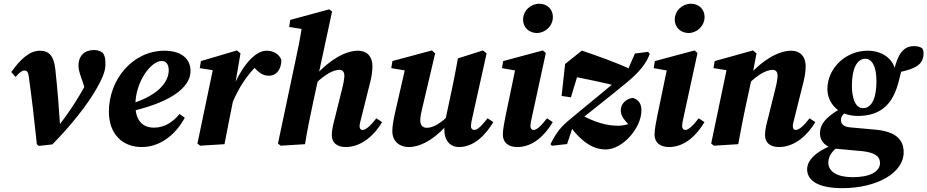

<svg xmlns="http://www.w3.org/2000/svg" viewBox="-20 -769 4946 1024"><path d="M176.6 0.6 187.2 9.2 259.2 1.1C361.2 -102.2 449.6 -214.5 498.7 -302.8C535.2 -368.3 542.2 -398.6 542.2 -427.2C542.2 -458.4 539.1 -472.3 527.9 -487.7C517.5 -495.4 500.9 -502.2 481.9 -502.2C434.1 -502.2 398.6 -475.4 398.6 -418.2C398.6 -393 410 -364.3 419.2 -337.6L446.4 -252.4L466.6 -373.8C460.6 -362.5 454.2 -351.2 448.2 -339.9C396.2 -240.8 346.1 -165.8 277 -77.5L301.7 -80.9C294.5 -189.6 286.2 -300.3 274.8 -401.5C267.2 -467.3 244.5 -498.5 192.6 -498.5C142 -498.5 93.7 -460.4 40.2 -384.6L63.2 -358.5C83.1 -382.6 98.1 -393 109.6 -393C121.4 -393 130 -388.9 133.5 -360.2C149.7 -245.1 163.2 -129.3 176.6 0.6Z M735.9 15.2C844.3 15.2 924.2 -63.6 965.4 -141L937.4 -161.2C906 -122.1 860.3 -88.2 801.7 -88.2C739.5 -88.2 702 -127.2 702 -209.2C702 -333.5 785.6 -444 842.7 -444C863.4 -444 879.9 -427.8 879.9 -395.1C879.9 -332.3 825 -251.4 640.9 -204.8L643.5 -167.6C882.5 -216.2 996.2 -299 996.2 -390.7C996.2 -455.4 946.7 -498.5 857.5 -498.5C688.2 -498.5 560.7 -346.3 560.7 -173C560.7 -55.8 631.6 15.2 735.9 15.2Z M1221 -224.3C1252.7 -297.7 1292.5 -365.6 1361.7 -431.1L1313.9 -432L1328.7 -415.9C1359.4 -382.6 1380.9 -365.2 1413.5 -365.2C1457.3 -365.2 1480.3 -401.9 1480.6 -449.1C1468.8 -481.9 1436.8 -498.5 1401.6 -498.5C1332.1 -498.5 1258.5 -398.2 1212.3 -275.9L1221 -224.3ZM1033 -3.6 1047.4 8 1177.3 0C1191 -72.4 1205.2 -142.9 1219.5 -214.3L1237.1 -302.9L1232.7 -309.5L1262.5 -484.2L1243.7 -500L1051.6 -443.2L1045.4 -405.6L1171.9 -385.6L1118.9 -414.7L1033 -3.6Z M1476.8 8 1606.7 0C1618.5 -72.2 1630 -129.2 1648.3 -215.1L1679.5 -360L1679.6 -375.5L1751 -707L1736.7 -719.4L1527.9 -662.9L1522.4 -625.2L1648.8 -604.9L1592.1 -638.8C1582.1 -567.7 1567 -495.8 1551.5 -424.6L1462.5 -3.6L1476.8 8ZM1824.1 15.2C1909.4 15.2 1978.7 -50.7 2017.7 -117.7L1987.2 -138.1C1955.6 -96.7 1930.6 -75.9 1913.5 -75.9C1903.7 -75.9 1897.8 -82.9 1897.8 -96.2C1897.8 -106.2 1901.7 -120 1906.5 -139.3L1953.7 -327.9C1961.7 -359.5 1966.3 -388.2 1966.3 -415.1C1966.3 -471.2 1933.5 -498.5 1890.1 -498.5C1819.7 -498.5 1738.1 -448.6 1662.5 -366.9L1662.5 -322.7C1714.4 -373.6 1758.8 -396.5 1790.3 -396.5C1805.8 -396.5 1816.6 -386.9 1816.6 -365.3C1816.6 -348.9 1811.5 -321.7 1803.5 -290.6L1766.3 -141C1758.4 -110.8 1749.6 -78 1749.6 -48.5C1749.6 -8.3 1776.5 15.2 1824.1 15.2Z M2159.2 15.2C2231.2 15.2 2311.9 -36.5 2387.9 -129.6L2382.1 -161.9C2327.5 -109 2290.1 -87.5 2256.5 -87.5C2236.8 -87.5 2221.4 -97.9 2221.4 -127.6C2221.4 -147.4 2226.7 -169.6 2232.8 -195.4L2300.8 -484.2L2283.5 -500L2073 -443.5L2066.8 -405.6L2163 -389.5L2144.4 -418.7L2086.2 -164.6C2078.9 -131.1 2072.4 -97.7 2072.4 -69.4C2072.4 -14.4 2112.1 15.2 2159.2 15.2ZM2427.3 15.2C2509.8 15.2 2571.5 -51.9 2611 -117.7L2580.5 -138.1C2547.1 -95.9 2526.5 -75.9 2508.9 -75.9C2499.1 -75.9 2491.7 -83.2 2491.7 -96.5C2491.7 -107 2494.2 -120.8 2498.5 -139.3L2575.3 -484.2L2555.8 -500L2422.1 -457.6C2413.2 -407.3 2403.8 -358.2 2393.7 -309.4L2359.7 -149.7C2353.6 -121.7 2349.7 -101.8 2349.7 -76.2C2349.7 -17.7 2382.9 15.2 2427.3 15.2Z M2661.9 -51C2661.9 -8.3 2692.2 15.2 2738.7 15.2C2824.9 15.2 2888.1 -50.4 2928.1 -117.7L2897.6 -138.1C2864.5 -95.9 2842.6 -75.9 2825.8 -75.9C2816.3 -75.9 2808.9 -83.2 2808.9 -96.5C2808.9 -107 2811.5 -120.8 2815.7 -139.3L2891.1 -486.4L2875.2 -500L2663.6 -443.2L2657.4 -405.6L2753.6 -388.5L2731.6 -416.2L2676.2 -149.7C2670.1 -119.5 2661.9 -78 2661.9 -51ZM2843.3 -593C2887.7 -593 2928.7 -629.7 2928.7 -678.8C2928.7 -719.8 2898 -749.1 2855.9 -749.1C2811.5 -749.1 2769.8 -713.6 2769.8 -664C2769.8 -620 2804.8 -593 2843.3 -593Z M3211 28.1C3300 28.1 3401 -85.5 3401 -180.6C3401 -214 3387.6 -236.7 3355.7 -246.8C3322 -243.1 3290.9 -218.3 3290.9 -180.8C3290.9 -157.4 3299.3 -138.2 3340.3 -97L3362.5 -121.4C3341.1 -108.6 3310.4 -98.4 3276.2 -98.4C3217.7 -98.4 3152.3 -114.7 3064 -164.7L3015.6 -101.4C3087.4 -3.7 3149.7 28.1 3211 28.1ZM3004.5 -0.7 3037.4 -99.5C3131.5 -176.6 3228.2 -250.2 3323.2 -329.5C3386.5 -381 3428.9 -431.8 3445.4 -482.5L3436.2 -492.5L3366.1 -483.4L3323.8 -385.7C3220.2 -295.7 3113.2 -211.1 3009.2 -123.6C2960 -82.6 2938.6 -44.4 2915.7 0L2923.7 8.2L3004.5 -0.7ZM2975.2 -257.3 3024.9 -249.9 3079.2 -428.9 3015.8 -365.6C3108.6 -347.1 3187.3 -330.8 3273.1 -309.9L3352.4 -395.4C3262.8 -437.6 3175.3 -467.3 3083.1 -499.3L2993.9 -427.7L2975.2 -257.3Z M3470.9 -51C3470.9 -8.3 3501.2 15.2 3547.7 15.2C3633.9 15.2 3697.1 -50.4 3737.1 -117.7L3706.6 -138.1C3673.5 -95.9 3651.6 -75.9 3634.8 -75.9C3625.3 -75.9 3617.9 -83.2 3617.9 -96.5C3617.9 -107 3620.5 -120.8 3624.7 -139.3L3700.1 -486.4L3684.2 -500L3472.6 -443.2L3466.4 -405.6L3562.6 -388.5L3540.6 -416.2L3485.2 -149.7C3479.1 -119.5 3470.9 -78 3470.9 -51ZM3652.3 -593C3696.7 -593 3737.7 -629.7 3737.7 -678.8C3737.7 -719.8 3707 -749.1 3664.9 -749.1C3620.5 -749.1 3578.8 -713.6 3578.8 -664C3578.8 -620 3613.8 -593 3652.3 -593Z M4060.1 -48.5C4060.1 -8.3 4087 15.2 4134.6 15.2C4219.9 15.2 4289.2 -50.7 4328.2 -117.7L4297.7 -138.1C4266.1 -96.7 4241.1 -75.9 4224 -75.9C4214.2 -75.9 4208.3 -82.9 4208.3 -96.2C4208.3 -106.2 4212.2 -120 4217 -139.3L4264.2 -327.9C4272.2 -359.5 4276.8 -388.2 4276.8 -415.1C4276.8 -471.2 4244 -498.5 4200.6 -498.5C4130.2 -498.5 4048.6 -448.6 3973 -366.9L3973 -322.7C4024.9 -373.6 4069.3 -396.5 4100.8 -396.5C4116.3 -396.5 4127.1 -386.9 4127.1 -365.3C4127.1 -348.9 4122 -321.7 4114 -290.6L4076.8 -141C4068.9 -110.8 4060.1 -78 4060.1 -48.5ZM3917.3 0C3931 -72.4 3943.7 -142.9 3959.5 -214.3L3991.2 -360.7L4014.7 -484.2L3996 -500L3791.6 -443.2L3785.4 -405.6L3911.9 -385.6L3858.9 -414.7L3773 -3.6L3787.4 8L3917.3 0Z M4353 -57C4353 -15.8 4384.4 19 4439.3 24.4L4577.2 37C4646.6 44 4673.4 66.2 4673.4 99.5C4673.4 146.9 4620 176 4527.5 176C4446.5 176 4397.7 147 4397.7 98.4C4397.7 61.1 4421.4 32.7 4456.6 8.3L4438.1 -2.3C4363.3 23.5 4284.7 71.1 4284.7 133.6C4284.7 199.8 4353.9 234.5 4471.9 234.5C4658.8 234.5 4799.6 152.1 4799.6 43.5C4799.6 -20 4763.2 -67.1 4649 -77.5L4513 -89.8C4474.9 -93.3 4465.1 -112 4465.1 -128.3C4465.1 -142.7 4467.6 -152.9 4505.3 -185.8L4485.4 -203C4404.5 -157.5 4353 -119.1 4353 -57ZM4583 -192.1C4539.7 -191.8 4523.5 -250.4 4523.5 -312.3C4523.5 -398.8 4548.1 -455.2 4595.3 -455.7C4630.8 -456 4654.3 -412.7 4654.3 -339.3C4654.3 -227.1 4620.3 -192.3 4583 -192.1ZM4392.7 -294.3C4392.7 -221.7 4448.8 -150.7 4554.4 -150.7C4687.2 -150.7 4745.5 -223.1 4774.1 -339.1C4781.3 -367.3 4786.9 -392.1 4795.7 -415.3L4772.7 -383.3C4862 -402.1 4905.7 -423.7 4905.7 -485.4C4905.7 -497.8 4902.4 -505.2 4898.1 -511.9C4886 -519.5 4873.2 -523 4854.7 -523C4803.1 -523 4766 -488.6 4744.7 -374.7L4756.7 -373.6C4756.9 -438.1 4701.2 -498.5 4607.4 -498.5C4488.5 -498.5 4392.7 -403.3 4392.7 -294.3Z"/></svg>

Font: Source Serif Variable
Style: Italic
Weight: 389
Italic angle: -12°
Designer: Frank Grießhammer
Foundry: Adobe Systems Incorporated
Version: Version 3.001;hotconv 1.0.111;makeotfexe 2.5.65597